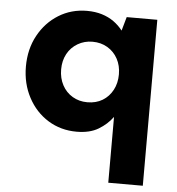

<svg xmlns="http://www.w3.org/2000/svg" viewBox="-52 -562 768 831"><g transform="rotate(5 331.5 -146.5)"><path d="M449 220V-66Q425 -33 387.5 -10.5Q350 12 293 12Q224 12 169 -22Q114 -56 82 -116Q50 -176 50 -250Q50 -326 82.5 -385.5Q115 -445 170 -479Q225 -513 293 -513Q329 -513 358 -504Q387 -495 409.5 -479Q432 -463 449 -441L466 -501H599V220ZM328 -119Q366 -119 394 -136Q422 -153 438 -183Q454 -213 454 -251Q454 -289 438 -318.5Q422 -348 393.5 -365Q365 -382 328 -382Q293 -382 264 -365Q235 -348 219 -318.5Q203 -289 203 -251Q203 -213 219 -183Q235 -153 263.5 -136Q292 -119 328 -119Z"/></g></svg>

Font: DM Sans 18pt Black
Style: Regular
Weight: 900
Designer: Colophon Foundry, Jonny Pinhorn
Foundry: Colophon Foundry
Version: Version 4.004;gftools[0.9.30]